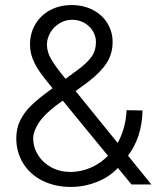

<svg xmlns="http://www.w3.org/2000/svg" viewBox="-20 -735 631 765"><path d="M44.9 -184.6Q44.9 -224.1 61 -256.3Q77.1 -288.6 106.7 -316.9Q136.2 -345.2 184.6 -379.9L189.5 -383.3Q157.7 -421.4 139.4 -447.3Q121.1 -473.1 110.4 -500.5Q99.6 -527.8 99.6 -557.6Q99.6 -602.5 120.8 -638.4Q142.1 -674.3 179.7 -694.6Q217.3 -714.8 265.6 -714.8Q313.5 -714.8 350.8 -695.1Q388.2 -675.3 408.4 -641.6Q428.7 -607.9 428.7 -567.4Q428.7 -521 405 -484.1Q381.3 -447.3 333 -410.2L281.2 -372.1L448.7 -165.5Q481 -222.7 484.4 -295.9L547.9 -294.9Q545.9 -189.5 490.2 -114.7L583 0H503.9L449.7 -65.9Q416 -29.8 365.7 -10Q315.4 9.8 262.7 9.8Q198.2 9.8 148.7 -15.4Q99.1 -40.5 72 -84.7Q44.9 -128.9 44.9 -184.6ZM261.7 -49.8Q303.2 -50.3 341.6 -66.9Q379.9 -83.5 410.2 -114.3L230 -334L202.1 -313.5Q154.8 -277.8 133.5 -244.1Q112.3 -210.4 112.3 -184.6Q112.3 -148.4 131.6 -117.4Q150.9 -86.4 184.8 -68.1Q218.8 -49.8 261.7 -49.8ZM241.2 -420.9 289.1 -456.1Q327.1 -483.9 344.7 -508.8Q362.3 -533.7 362.3 -567.4Q362.3 -590.3 350.1 -610.8Q337.9 -631.3 316.2 -643.8Q294.4 -656.2 267.6 -656.2Q239.7 -656.2 216.6 -641.8Q193.4 -627.4 180.2 -604.5Q167 -581.5 167 -556.6Q167 -527.3 185.1 -497.1Q203.1 -466.8 241.2 -420.9Z"/></svg>

Font: Pretendard GOV Light
Style: Regular
Weight: 300
Designer: Base glyphs from Inter by Rasmus Andersson; Hangeul glyphs from Noto Sans CJK(Source Han Sans) by Jang Soo-young and Kan
Foundry: Kil Hyung-jin
Version: Version 1.309